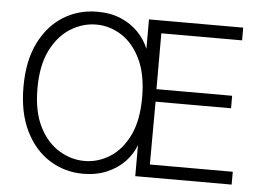

<svg xmlns="http://www.w3.org/2000/svg" viewBox="-52 -810 1195 887"><g transform="rotate(5 545.0 -366.0)"><path d="M363.5 10Q278 10 207.8 -34Q137.5 -78 96 -162.2Q54.5 -246.5 54.5 -367Q54.5 -487.5 96 -571Q137.5 -654.5 207.8 -698Q278 -741.5 365 -741.5Q427.5 -741.5 475.5 -720.8Q523.5 -700 556 -665.8Q588.5 -631.5 605 -590.5V-727H1042V-668H667.5V-409H1018.5V-351H668.5L667.5 -59.5H1052V0H605V-144.5Q590 -102.5 556.5 -67.2Q523 -32 474 -11Q425 10 363.5 10ZM364.5 -49.5Q427 -49.5 481.8 -83.8Q536.5 -118 570.8 -187.8Q605 -257.5 605 -364.5Q605 -471.5 571 -542Q537 -612.5 482.2 -647.2Q427.5 -682 365 -682Q303 -682 246.8 -647.5Q190.5 -613 155 -542.8Q119.5 -472.5 119.5 -365Q119.5 -257.5 155 -187.5Q190.5 -117.5 246.8 -83.5Q303 -49.5 364.5 -49.5Z"/></g></svg>

Font: Spline Sans Light
Style: Regular
Weight: 300
Designer: Eben Sorkin, Mirko Velimirovic
Foundry: Sorkin Type
Version: Version 1.000; ttfautohint (v1.8.3)